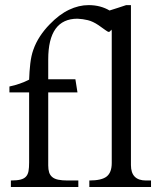

<svg xmlns="http://www.w3.org/2000/svg" viewBox="-20 -746 637 766"><path d="M582.5 0H336.4V-25.9Q385.7 -25.9 405.8 -42Q425.8 -58.1 425.8 -95.7V-612.3Q425.8 -617.2 425.8 -620.8Q425.8 -624.5 424.8 -627.9Q421.9 -624 419.2 -621.3Q416.5 -618.7 414.1 -618.7Q410.2 -618.7 400.4 -626Q390.6 -633.3 373 -645.5Q350.6 -660.6 330.6 -665.5Q310.5 -670.4 289.1 -671.4Q172.4 -671.4 172.4 -508.8V-429.7H280.8L289.1 -377.4H172.4V-85.9Q172.4 -69.8 176 -58.3Q179.7 -46.9 188.5 -39.6Q197.3 -32.2 212.2 -29.1Q227.1 -25.9 249.5 -25.9H292.5V0H23.4V-25.9Q47.4 -25.9 61.8 -29.5Q76.2 -33.2 83.7 -41.5Q91.3 -49.8 93.8 -63.5Q96.2 -77.1 96.2 -97.7V-377.4H17.6V-400.9Q39.1 -405.3 59.1 -412.4Q79.1 -419.4 96.2 -428.2Q97.2 -460 100.8 -491.9Q104.5 -523.9 112.8 -546.9Q122.6 -575.2 139.4 -600.8Q156.2 -626.5 178.2 -648.9Q216.3 -688.5 255.4 -707Q294.4 -725.6 333.5 -725.6Q357.9 -725.6 378.9 -720Q399.9 -714.4 417 -704.1Q433.6 -709.5 450.7 -714.8Q467.8 -720.2 483.4 -725.6H502.4V-87.4Q502.4 -25.9 562.5 -25.9H582.5Z"/></svg>

Font: HM XNiloofar
Style: Regular
Weight: 400
Designer: Hossein Movahhedian
Version: Version 2.8, 2015